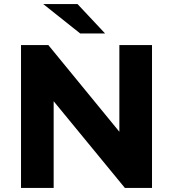

<svg xmlns="http://www.w3.org/2000/svg" viewBox="-20 -921 848 941"><path d="M83 0V-700H217L630 -196H565V-700H725V0H592L178 -504H243V0ZM373 -757 192 -901H360L495 -757Z"/></svg>

Font: Montserrat Thin
Style: Bold
Weight: 700
Version: Version 9.000